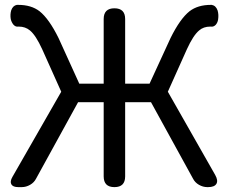

<svg xmlns="http://www.w3.org/2000/svg" viewBox="-20 -767 938 787"><path d="M55 0Q33 0 26.5 -11.5Q20 -23 31 -42L231 -391L153 -565Q127 -622 103 -642Q84 -658 57 -658Q56 -658 55 -658Q44 -656 35 -666Q27 -676 24 -689Q21 -708 26 -725Q33 -744 49 -747Q52 -747 55 -747Q108 -747 142 -721Q181 -690 220 -611L305 -424H405V-689Q405 -733 449 -733Q493 -733 493 -689V-424H593L679 -611Q718 -690 757 -721Q791 -747 844 -747Q846 -747 848 -747Q865 -744 872 -724Q877 -707 874 -687Q872 -674 864 -665Q855 -656 844 -658Q843 -658 842 -658Q814 -658 796 -642Q772 -622 746 -565L668 -391L862 -50Q875 -27 867 -13.5Q859 0 833 0H830Q812 0 795.5 -9.5Q779 -19 771 -35L599 -348H546H493V-44Q493 0 449 0Q405 0 405 -44V-348H300L128 -35Q120 -19 103.5 -9.5Q87 0 69 0Z"/></svg>

Font: GenSenRounded TW R
Style: Regular
Weight: 400
Version: Version 1.501;PS 1;hotconv 16.6.51;makeotf.lib2.5.65220